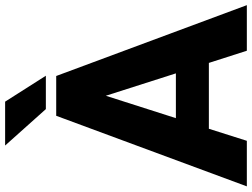

<svg xmlns="http://www.w3.org/2000/svg" viewBox="-132 -808 941 716"><g transform="rotate(-90 338.0 -450.5)"><path d="M506.3 0 460.9 -141.6H215.3L170.4 0H0.5L263.7 -710.9H412.1L676.3 0ZM254.9 -264.6H421.9L338.4 -525.9ZM316.4 -901.4 413.1 -749.5H288.6L152.8 -901.4Z"/></g></svg>

Font: Vazirmatn RD FD ExtraBold
Style: Regular
Weight: 800
Designer: Saber Rastikerdar
Foundry: Saber Rastikerdar
Version: Version 33.003